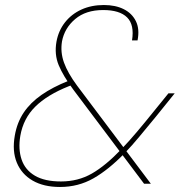

<svg xmlns="http://www.w3.org/2000/svg" viewBox="-20 -732 717 765"><path d="M554 0 272 -375Q232 -429 214 -472Q196 -515 205 -566Q213 -610 239 -643Q265 -676 304.5 -694Q344 -712 394 -712Q440 -712 473 -695.5Q506 -679 521.5 -647.5Q537 -616 528 -571H506Q516 -633 486.5 -662.5Q457 -692 391 -692Q322 -692 279.5 -656Q237 -620 227 -567Q220 -524 235 -482.5Q250 -441 287 -391L581 0ZM219 13Q154 13 110 -12.5Q66 -38 47 -84Q28 -130 39 -192Q48 -244 74.5 -283.5Q101 -323 145.5 -354Q190 -385 253 -410L263 -414L279 -398L253 -388Q168 -354 120.5 -307Q73 -260 61 -191Q52 -138 66 -96.5Q80 -55 119 -32Q158 -9 223 -9Q291 -9 346 -40.5Q401 -72 464 -138Q493 -168 525.5 -206.5Q558 -245 595 -291L651 -360H676L601 -267Q567 -226 536.5 -189Q506 -152 477 -122Q413 -56 352.5 -21.5Q292 13 219 13Z"/></svg>

Font: DM Sans Thin
Style: Italic
Weight: 250
Italic angle: -10°
Designer: Colophon Foundry, Jonny Pinhorn
Foundry: Colophon Foundry
Version: Version 4.004;gftools[0.9.30]